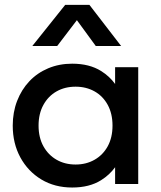

<svg xmlns="http://www.w3.org/2000/svg" viewBox="-20 -780 683 814"><path d="M286 15Q212 15 155.2 -19.2Q98.5 -53.5 66.2 -112.8Q34 -172 34 -247.5Q34 -304 52.5 -352Q71 -400 104.5 -435.5Q138 -471 184.5 -490.5Q231 -510 286 -510Q359 -510 408.5 -479Q444.5 -456.5 468 -424V-495H566V0H468V-71Q444.5 -38.5 408.5 -16Q359 15 286 15ZM300.5 -82.5Q345.5 -82.5 381 -102.8Q416.5 -123 436.8 -160Q457 -197 457 -247.5Q457 -298 436.8 -335.2Q416.5 -372.5 381 -392.5Q345.5 -412.5 300.5 -412.5Q255 -412.5 219.8 -392.5Q184.5 -372.5 164 -335.2Q143.5 -298 143.5 -247.5Q143.5 -197 164 -160Q184.5 -123 219.8 -102.8Q255 -82.5 300.5 -82.5ZM117 -585 256.5 -759.5H359L493.5 -585H386L306 -694.5L222.5 -585Z"/></svg>

Font: Geologica EX
Style: Regular
Weight: 400
Designer: Sindre Bremnes, Frode Helland
Foundry: Monokrom Skriftforlag AS
Version: Version 1.010;gftools[0.9.28]